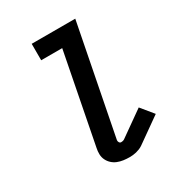

<svg xmlns="http://www.w3.org/2000/svg" viewBox="-178 -854 907 981"><g transform="rotate(-30 275.0 -364.0)"><path d="M300 12Q282 12 264 9.5Q246 7 230 0.5Q214 -6 201.5 -17.5Q189 -29 181.5 -44.5Q174 -60 173.5 -78Q173 -96 177 -114L280 -643H156V-740H413L287 -96Q286 -89 290 -82.5Q294 -76 301 -76Q305 -76 310 -77Q315 -78 320 -81L467 -185L526 -113L379 -9Q370 -3 360 1Q350 5 340 7.5Q330 10 320 11Q310 12 300 12Z"/></g></svg>

Font: Lode
Style: Bold Italic
Weight: 700
Italic angle: -11°
Monospace: yes
Designer: Belleve Invis
Foundry: Belleve Invis
Version: Version 29.2.0; ttfautohint (v1.8.3)